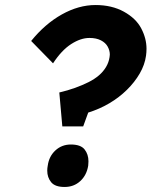

<svg xmlns="http://www.w3.org/2000/svg" viewBox="-20 -733 603 764"><path d="M228 -230 216 -365Q250 -373 279 -383.5Q308 -394 332 -406Q356 -418 373.5 -433Q391 -448 402 -466.5Q413 -485 416 -506Q417 -511 417 -516Q417 -532 408.5 -547.5Q400 -563 381.5 -572.5Q363 -582 336 -582Q301 -582 263 -557.5Q225 -533 191 -481L104 -570Q159 -638 226 -675.5Q293 -713 360 -713Q425 -713 473 -686.5Q521 -660 542 -620Q563 -580 563 -539Q563 -525 561 -511Q556 -475 536 -440.5Q516 -406 485 -375.5Q454 -345 415 -322Q376 -299 331 -285L311 -230ZM170 -74Q175 -111 200.5 -134.5Q226 -158 262 -158Q301 -158 316.5 -138.5Q332 -119 332 -91Q332 -83 331 -74Q325 -36 299.5 -12.5Q274 11 237 11Q199 11 183.5 -8Q168 -27 168 -54Q168 -64 170 -74Z"/></svg>

Font: Lexend SemBd
Style: Italic
Weight: 600
Italic angle: -8.13011°
Designer: Bonnie Shaver-Troup, Thomas Jockin
Foundry: Lexend
Version: Version 1.007